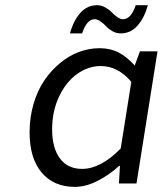

<svg xmlns="http://www.w3.org/2000/svg" viewBox="-20 -708 640 741"><path d="M250 -579.1Q263.7 -628.9 290.3 -658.4Q316.9 -688 355 -688Q371.1 -688 386.2 -679.4Q401.4 -670.9 410.9 -660.9Q420.4 -650.9 432.4 -642.3Q444.3 -633.8 455.1 -633.8Q485.4 -633.8 503.9 -688H550.8Q537.1 -638.7 510.5 -608.9Q483.9 -579.1 445.8 -579.1Q429.2 -579.1 414.1 -587.6Q398.9 -596.2 389.6 -606.4Q380.4 -616.7 368.2 -625.2Q356 -633.8 345.2 -633.8Q314.9 -633.8 296.9 -579.1ZM269 13.2Q187 13.2 140.6 -42.2Q94.2 -97.7 94.2 -196.8Q94.2 -255.4 109.6 -307.6Q125 -359.9 151.6 -398.4Q178.2 -437 212.6 -465.3Q247.1 -493.7 285.9 -507.8Q324.7 -522 363.8 -522Q405.8 -522 437.7 -505.4Q469.7 -488.8 500 -455.1L520 -509.8H587.9L506.8 0H439L442.9 -67.9H439.9Q401.4 -32.7 356.4 -9.8Q311.5 13.2 269 13.2ZM296.9 -56.2Q368.7 -56.2 445.8 -134.8L486.8 -392.1Q435.1 -453.1 369.1 -453.1Q320.8 -453.1 278.1 -422.9Q235.4 -392.6 208.3 -335.9Q181.2 -279.3 181.2 -209Q181.2 -137.2 211.2 -96.7Q241.2 -56.2 296.9 -56.2Z"/></svg>

Font: Office Code Pro D Italic
Style: Regular
Weight: 400
Italic angle: -9°
Designer: Nathan Rutzky & Paul D. Hunt
Foundry: Adobe Systems Incorporated
Version: Version 1.004;PS 001.004;hotconv 1.0.70;makeotf.lib2.5.58329